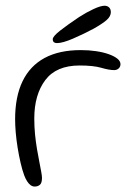

<svg xmlns="http://www.w3.org/2000/svg" viewBox="-20 -658 473 686"><path d="M104 8.5Q96 8.5 89.2 3.5Q82.5 -1.5 76.8 -10.5Q71 -19.5 66.5 -31.5Q59.5 -50.5 53.5 -76.5Q47.5 -102.5 43 -130.2Q38.5 -158 36.2 -184.5Q34 -211 34 -232Q34 -312.5 60.5 -367.5Q87 -422.5 139.2 -450.8Q191.5 -479 268.5 -479Q297.5 -479 323 -475.2Q348.5 -471.5 368.2 -464.5Q388 -457.5 399.2 -448.5Q410.5 -439.5 410.5 -428.5Q410.5 -422 407.2 -417.2Q404 -412.5 399 -410Q394 -407.5 388 -407.5Q370 -407.5 341.8 -415.8Q313.5 -424 264.5 -424Q181 -424 141.8 -371.8Q102.5 -319.5 102.5 -234.5Q102.5 -205 105.2 -177.5Q108 -150 112.2 -125.2Q116.5 -100.5 120.5 -80Q124.5 -59.5 127.2 -44.8Q130 -30 130 -22.5Q130 -4.5 122.8 2Q115.5 8.5 104 8.5ZM183.5 -504Q176.5 -504 172.5 -507.2Q168.5 -510.5 168.5 -518Q168.5 -528 195 -548.8Q221.5 -569.5 262.5 -597Q288 -613.5 313.8 -625.5Q339.5 -637.5 353.5 -637.5Q363.5 -637.5 369.8 -631.5Q376 -625.5 376 -614.5Q376 -599.5 360.8 -586.2Q345.5 -573 314.5 -555.5Q278 -536 240.8 -520Q203.5 -504 183.5 -504Z"/></svg>

Font: Gluten Thin ExtraLight
Style: Regular
Weight: 250
Version: Version 1.300